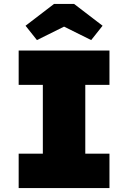

<svg xmlns="http://www.w3.org/2000/svg" viewBox="-20 -957 652 977"><path d="M75 0V-175H198V-525H75V-700H537V-525H414V-175H537V0ZM168 -753 110 -826 255 -937H357L502 -826L444 -753L291 -829H321Z"/></svg>

Font: Lexend Deca Black
Style: Regular
Weight: 900
Designer: Bonnie Shaver-Troup, Thomas Jockin
Foundry: Lexend
Version: Version 1.007